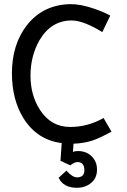

<svg xmlns="http://www.w3.org/2000/svg" viewBox="-20 -680 609 919"><path d="M347.7 218.8Q283.2 218.8 260.7 170.9L297.9 136.7Q326.2 168.9 348.6 168.9Q383.8 168.9 383.8 134.8Q383.8 95.7 350.6 95.7Q336.9 95.7 316.4 111.3L269.5 89.8L275.4 4.9Q158.2 -9.8 92.8 -113.3Q37.1 -203.1 37.1 -329.1Q37.1 -465.8 107.4 -557.6Q185.5 -658.2 318.4 -660.2Q367.2 -660.2 429.7 -638.7Q475.6 -623 507.8 -605.5L469.7 -526.4Q378.9 -582 323.2 -582Q224.6 -582 168.9 -487.3Q126 -412.1 126 -317.4Q126 -223.6 171.9 -153.3Q224.6 -72.3 315.4 -72.3Q400.4 -72.3 475.6 -115.2L513.7 -49.8Q456.1 -18.6 423.8 -7.8Q382.8 5.9 332 7.8L329.1 46.9Q337.9 43 353.5 43Q392.6 43 418.5 67.9Q444.3 92.8 444.3 131.8Q444.3 171.9 416.5 195.3Q388.7 218.8 347.7 218.8Z"/></svg>

Font: Puritan
Style: Regular
Weight: 400
Version: 2.0a